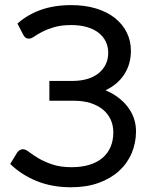

<svg xmlns="http://www.w3.org/2000/svg" viewBox="-20 -744 616 770"><path d="M50 -649.5Q90.5 -685.5 144 -704.5Q197.5 -723.5 265.5 -723.5Q321 -723.5 365.2 -710Q409.5 -696.5 440.5 -672Q471.5 -647.5 488.2 -614Q505 -580.5 505 -540.5Q505 -486.5 478.2 -445.5Q451.5 -404.5 403 -382Q430.5 -370.5 453 -353.8Q475.5 -337 491.8 -316Q508 -295 516.8 -270Q525.5 -245 525.5 -217.5Q525.5 -170.5 508 -129.5Q490.5 -88.5 457.2 -58.2Q424 -28 375.5 -10.5Q327 7 265 7Q188 7 126.5 -18.2Q65 -43.5 21 -86.5L49 -132.5Q53 -138 59 -141.8Q65 -145.5 72 -145.5Q82.5 -145.5 97 -134.2Q111.5 -123 134 -109.5Q156.5 -96 188.8 -84.8Q221 -73.5 267.5 -73.5Q307 -73.5 338.2 -83Q369.5 -92.5 390.8 -110.5Q412 -128.5 423.2 -154.5Q434.5 -180.5 434.5 -213Q434.5 -241 423.8 -264.5Q413 -288 392.5 -304.8Q372 -321.5 342.5 -330.8Q313 -340 276 -340H178V-419.5H272Q302.5 -419.5 328.8 -427Q355 -434.5 373.8 -449Q392.5 -463.5 403.2 -484.5Q414 -505.5 414 -532.5Q414 -557 404 -577.5Q394 -598 375 -612.8Q356 -627.5 328.5 -635.5Q301 -643.5 266 -643.5Q225.5 -643.5 197 -635Q168.5 -626.5 149 -616.2Q129.5 -606 117.2 -597.5Q105 -589 96 -589Q88 -589 83 -592.5Q78 -596 73.5 -604Z"/></svg>

Font: Lato-Regular
Style: Regular
Weight: 400
Designer: Lukasz Dziedzic with Adam Twardoch and Botio Nikoltchev
Foundry: tyPoland Lukasz Dziedzic
Version: Version 2.015; 2015-08-06; http://www.latofonts.com/